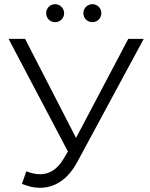

<svg xmlns="http://www.w3.org/2000/svg" viewBox="-20 -886 720 919"><path d="M244 -780C267 -780 287 -798 287 -823C287 -847 267 -866 244 -866C220 -866 201 -847 201 -823C201 -798 220 -780 244 -780ZM422 -780C446 -780 465 -798 465 -823C465 -847 446 -866 422 -866C399 -866 379 -847 379 -823C379 -798 399 -780 422 -780ZM594 -700 344 -226 100 -700H21L305 -161L285 -127C253 -73 214 -52 172 -52C151 -52 129 -57 106 -66L85 -6C114 6 143 13 171 13C240 13 304 -25 350 -111L668 -700Z"/></svg>

Font: Talent
Style: Regular
Weight: 400
Designer: Mike Powis
Version: Version 1.001;hotconv 1.0.109;makeotfexe 2.5.65596